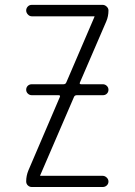

<svg xmlns="http://www.w3.org/2000/svg" viewBox="-20 -750 540 770"><path d="M93.8 -66.4 219.7 -360.4Q223.6 -368.2 214.8 -368.2H107.4Q98.6 -368.2 91.8 -374.5Q85 -380.9 85 -390.1Q85 -399.4 91.3 -405.8Q97.7 -412.1 107.4 -412.1H234.4Q243.2 -412.1 246.1 -419.9L358.4 -681.6V-682.6L359.4 -683.6Q359.4 -684.6 358.4 -684.6H107.4Q98.6 -684.6 91.8 -691.9Q85 -699.2 85 -708Q85 -716.8 91.3 -723.6Q97.7 -730.5 107.4 -730.5H391.6Q400.4 -730.5 407.7 -723.6Q415 -716.8 415 -708Q415 -684.6 406.2 -664.1L300.8 -419.9Q296.9 -412.1 305.7 -412.1H392.6Q401.4 -412.1 408.2 -405.8Q415 -399.4 415 -390.1Q415 -380.9 408.7 -374.5Q402.3 -368.2 392.6 -368.2H288.1Q279.3 -368.2 276.4 -360.4L141.6 -47.9V-46.9L140.6 -45.9Q140.6 -44.9 141.6 -44.9H391.6Q400.4 -44.9 407.7 -38.1Q415 -31.2 415 -22Q415 -12.7 408.2 -6.3Q401.4 0 391.6 0H107.4Q98.6 0 91.8 -6.3Q85 -12.7 85 -22.5Q85 -44.9 93.8 -66.4Z"/></svg>

Font: Rounded Mgen+ 1m light
Style: Regular
Weight: 200
Designer: [Source Han Sans]
Ryoko NISHIZUKA  (kana & ideographs); Paul D. Hunt (Latin, Greek & Cyrillic); Wenlong ZHANG  (bopomofo
Version: Version 1.059.20150602